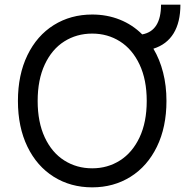

<svg xmlns="http://www.w3.org/2000/svg" viewBox="-20 -800 814 830"><path d="M759.9 -779.8Q759.9 -704.2 730.5 -655.9Q701 -607.6 643.1 -589.5Q670.5 -543.7 685 -486.7Q699.6 -429.7 699.6 -363.6Q699.6 -250.7 658.4 -166Q617.2 -81.3 544.2 -35.7Q471.2 9.9 378.6 9.9Q285.5 9.9 212.5 -35.7Q139.6 -81.3 98.5 -166Q57.5 -250.7 57.5 -363.6Q57.5 -476.6 98.5 -561.3Q139.6 -646 212.5 -691.6Q285.5 -737.2 378.6 -737.2Q442.5 -737.2 497.7 -715.2Q552.9 -693.2 594.8 -651.3Q676.1 -666.2 676.1 -779.8ZM614.3 -363.6Q614.3 -455.3 583.3 -521.1Q552.2 -587 498.8 -620.9Q445.3 -654.8 378.6 -654.8Q311.4 -654.8 257.8 -620.9Q204.2 -587 173.5 -521.1Q142.8 -455.3 142.8 -363.6Q142.8 -272 173.5 -206.1Q204.2 -140.3 257.8 -106.4Q311.4 -72.4 378.6 -72.4Q445.3 -72.4 498.8 -106.4Q552.2 -140.3 583.3 -206.1Q614.3 -272 614.3 -363.6Z"/></svg>

Font: Riot Sans
Style: Regular
Weight: 400
Designer: Rasmus Andersson
Foundry: rsms
Version: Version 4.001